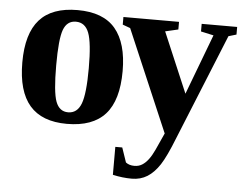

<svg xmlns="http://www.w3.org/2000/svg" viewBox="-50 -531 1021 808"><g transform="rotate(5 460.5 -127.5)"><path d="M656.2 14.2 472.7 -415 440.4 -426.8V-459H675.3V-426.8L620.6 -414.1L728.5 -160.2L824.7 -415L771 -426.8V-459H920.9V-426.8L887.7 -417L706.5 28.8Q675.3 108.4 651.9 144.3Q628.4 180.2 599.9 198Q571.3 215.8 534.7 215.8Q495.1 215.8 454.1 206.5V88.4H483.4L504.4 149.9Q518.6 161.1 540.5 161.1Q559.1 161.1 573.2 152.3Q587.4 143.6 599.9 127Q612.3 110.4 623.5 86.2Q634.8 62 656.2 14.2ZM457 -231.9Q457 -108.4 404.1 -49.3Q351.1 9.8 242.2 9.8Q136.7 9.8 85 -50Q33.2 -109.9 33.2 -231.9Q33.2 -353.5 85.7 -412.4Q138.2 -471.2 246.1 -471.2Q355 -471.2 406 -410.4Q457 -349.6 457 -231.9ZM314 -231.9Q314 -339.4 298.1 -380.6Q282.2 -421.9 243.2 -421.9Q205.6 -421.9 190.9 -382.3Q176.3 -342.8 176.3 -231.9Q176.3 -119.1 191.2 -79.1Q206.1 -39.1 243.2 -39.1Q281.7 -39.1 297.9 -81.3Q314 -123.5 314 -231.9Z"/></g></svg>

Font: Tinos
Style: Bold
Weight: 700
Designer: Steve Matteson
Foundry: Monotype Imaging Inc.
Version: Version 1.23